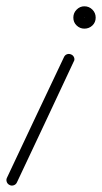

<svg xmlns="http://www.w3.org/2000/svg" viewBox="-24 -560 324 610"><path d="M210 -364Q165 -268 120 -172Q75 -76 30 19Q27 26 20 28.5Q13 31 7 28Q0 25 -2.5 18Q-5 11 -2 5Q43 -91 88.5 -187Q134 -283 179 -378Q182 -385 188.5 -387.5Q195 -390 202 -387Q209 -384 211.5 -377Q214 -370 210 -364ZM244 -504Q245 -504 245 -504Q245 -505 244 -505Q244 -505 244 -504Q244 -504 244 -504ZM244 -469Q230 -469 219.5 -479Q209 -489 209 -504Q209 -519 219.5 -529.5Q230 -540 244 -540Q259 -540 269.5 -529.5Q280 -519 280 -504Q280 -489 269.5 -479Q259 -469 244 -469Z"/></svg>

Font: FRB American Cursive Guidelines Arrows
Style: Italic
Weight: 400
Italic angle: -25°
Version: Version 2.0;Modular Font Editor K font №1